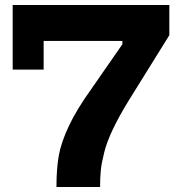

<svg xmlns="http://www.w3.org/2000/svg" viewBox="-20 -749 721 769"><path d="M206.1 0Q206.1 -74.2 215.6 -126.7Q225.1 -179.2 255.9 -244.6Q286.6 -310.1 346.2 -393.1L470.2 -571.8V-585H154.8V-470.2H30.8V-729H658.2V-607.9L496.1 -347.2Q457 -283.7 432.4 -231.9Q407.7 -180.2 397.2 -137.9Q386.7 -95.7 383.8 -67.4Q380.9 -39.1 380.9 0Z"/></svg>

Font: Hubot Sans Expanded
Style: Bold
Weight: 700
Width: 7
Designer: Deni Anggara
Foundry: GitHub
Version: Version 1.001;gftools[0.9.31]